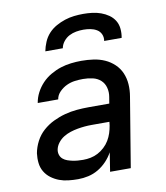

<svg xmlns="http://www.w3.org/2000/svg" viewBox="-84 -810 767 887"><g transform="rotate(-10 300.0 -366.0)"><path d="M211 8Q188 8 165.5 5.5Q143 3 123 -4.5Q103 -12 85.5 -25Q68 -38 57 -56.5Q46 -75 43.5 -97.5Q41 -120 44 -143Q49 -171 63 -198Q77 -225 99.5 -245Q122 -265 149 -278Q176 -291 204 -298.5Q232 -306 260.5 -308.5Q289 -311 316 -311H413L418 -341Q422 -363 416.5 -384.5Q411 -406 395.5 -420Q380 -434 358 -439Q336 -444 313 -444Q294 -444 274.5 -441.5Q255 -439 236.5 -430.5Q218 -422 202.5 -406.5Q187 -391 184 -371H88Q92 -396 104 -419Q116 -442 134 -461Q152 -480 175.5 -493.5Q199 -507 222.5 -514.5Q246 -522 271 -525Q296 -528 320 -528Q349 -528 377 -524Q405 -520 429.5 -509Q454 -498 473.5 -479.5Q493 -461 503.5 -436.5Q514 -412 516 -384Q518 -356 513 -327L459 0H362L376 -89Q364 -67 346 -48Q328 -29 306 -16Q284 -3 259.5 2.5Q235 8 211 8ZM249 -76Q267 -76 284.5 -79.5Q302 -83 318.5 -91.5Q335 -100 349.5 -113.5Q364 -127 373.5 -143Q383 -159 388.5 -176Q394 -193 397 -211L399 -228H316Q299 -228 282.5 -226.5Q266 -225 249 -222Q232 -219 215 -213.5Q198 -208 182.5 -198.5Q167 -189 155.5 -174Q144 -159 141 -142Q139 -129 143 -117.5Q147 -106 156 -98.5Q165 -91 176.5 -87Q188 -83 200 -80.5Q212 -78 224.5 -77Q237 -76 249 -76ZM164 -600Q168 -621 177 -642.5Q186 -664 201.5 -681Q217 -698 237.5 -709.5Q258 -721 279.5 -728Q301 -735 323 -737.5Q345 -740 366 -740Q387 -740 408 -737.5Q429 -735 448.5 -728Q468 -721 484.5 -709.5Q501 -698 511.5 -681Q522 -664 524 -642.5Q526 -621 522 -600H440Q443 -617 436.5 -631.5Q430 -646 416.5 -654Q403 -662 387 -665Q371 -668 354 -668Q337 -668 320 -665Q303 -662 287.5 -654Q272 -646 260.5 -631.5Q249 -617 246 -600Z"/></g></svg>

Font: Iosevka Aile Medium Oblique
Style: Regular
Weight: 500
Italic angle: -9°
Designer: Belleve Invis
Foundry: Belleve Invis
Version: Version 31.1.0; ttfautohint (v1.8.4)